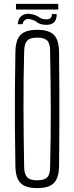

<svg xmlns="http://www.w3.org/2000/svg" viewBox="-20 -959 381 985"><path d="M171 6Q111 6 85.5 -20Q60 -46 59 -106Q57 -209 56.5 -304.5Q56 -400 56.5 -495Q57 -590 59 -694Q60 -754 85.5 -780Q111 -806 171 -806Q231 -806 256.5 -780Q282 -754 283 -694Q284 -590 284.5 -495Q285 -400 284.5 -304.5Q284 -209 283 -106Q282 -46 256.5 -20Q231 6 171 6ZM171 -34Q207 -34 222 -49Q237 -64 237 -100Q241 -258 240.5 -402Q240 -546 237 -699Q237 -736 222 -751Q207 -766 171 -766Q135 -766 120 -751Q105 -736 104 -699Q100 -546 100.5 -402Q101 -258 104 -100Q105 -64 120 -49Q135 -34 171 -34ZM71 -835Q73 -866 93.5 -879.5Q114 -893 144 -886Q162 -882 171.5 -876.5Q181 -871 189 -866Q197 -861 210 -860Q247 -856 246 -887H271Q272 -827 209 -832Q183 -834 170.5 -844.5Q158 -855 140 -859Q121 -865 109.5 -857.5Q98 -850 96 -835ZM62 -910V-939H279V-910Z"/></svg>

Font: Big Shoulders Display Light
Style: Regular
Weight: 300
Designer: Patric King
Foundry: XO Type Co
Version: Version 1.000; ttfautohint (v1.8.2)